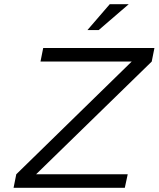

<svg xmlns="http://www.w3.org/2000/svg" viewBox="-20 -900 760 920"><path d="M720 -670H187L174 -605H611L58 -65L45 0H578L592 -65H153L707 -605ZM399 -756H453L597 -880H506Z"/></svg>

Font: LT Wave Text Light Italic
Style: Regular
Weight: 300
Designer: Daniel Lyons
Version: Version 2.5 (Glyphs App)